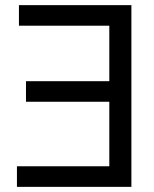

<svg xmlns="http://www.w3.org/2000/svg" viewBox="-20 -727 601 747"><path d="M491.2 0V-707H53.7V-627H405.3V-411.1H81.1V-331.1H405.3V-80.1H45.9V0Z"/></svg>

Font: Wanted Sans
Style: Regular
Weight: 400
Designer: Original Design by Kil Hyung-jin and Kang Hanbin, Wanted Lab, Inc; Hangeul from Source Han Sans by Jang Soo-young and Ka
Foundry: Wanted Lab, Inc.
Version: Version 1.001;Glyphs 3.2 (3227)